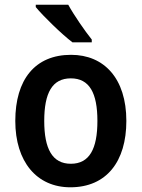

<svg xmlns="http://www.w3.org/2000/svg" viewBox="-20 -786 602 816"><path d="M270 -766H132V-756C162 -719 243 -640 288 -606H370V-618C341 -654 294 -722 270 -766ZM517 -272C517 -453 422 -553 282 -553C129 -553 45 -448 45 -272C45 -99 136 10 279 10C433 10 517 -100 517 -272ZM168 -272C168 -391 202 -453 281 -453C360 -453 394 -391 394 -272C394 -153 360 -90 281 -90C202 -90 168 -154 168 -272Z"/></svg>

Font: Noto Sans Thai SemCond SemBd
Style: Regular
Weight: 600
Width: 4
Designer: Monotype Design Team
Foundry: Monotype Imaging Inc.
Version: Version 2.002